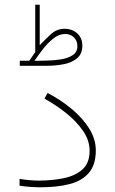

<svg xmlns="http://www.w3.org/2000/svg" viewBox="-20 -795 489 814"><path d="M104.5 -537.6Q109.9 -545.4 116.7 -555.7Q123.5 -565.9 129.4 -574.2V-774.9H148.4V-603.5Q169.9 -626 195.1 -649.4Q220.2 -672.9 253.4 -672.9Q286.6 -672.9 307.9 -653.1Q329.1 -633.3 329.1 -601.6Q329.1 -567.9 308.3 -549.3Q287.6 -530.8 253.2 -523.4Q218.8 -516.1 178.2 -516.1H64V-537.6ZM177.7 -538.1Q207.5 -538.6 237.5 -543.2Q267.6 -547.9 287.8 -560.8Q308.1 -573.7 308.1 -599.1Q308.1 -622.1 293.5 -636.5Q278.8 -650.9 255.9 -650.9Q230 -650.9 205.6 -631.3Q181.2 -611.8 160.9 -585.2Q140.6 -558.6 126 -537.1ZM144.5 -29.3Q198.7 -29.3 248 -39.1Q297.4 -48.8 328.6 -75.9Q359.9 -103 359.9 -155.8Q359.9 -200.2 331.5 -241Q303.2 -281.7 259.3 -316.4Q215.3 -351.1 168.5 -377L181.6 -400.9Q237.8 -371.6 284.2 -333Q330.6 -294.4 358.4 -249.8Q386.2 -205.1 386.2 -157.2Q386.2 -96.2 356.7 -62Q327.1 -27.8 274.4 -14.4Q221.7 -1 151.9 -1Q105.5 -1 63 -7.8V-36.6Q107.9 -29.3 144.5 -29.3Z"/></svg>

Font: Vazirmatn UI FD Thin
Style: Regular
Weight: 100
Designer: Saber Rastikerdar
Foundry: Saber Rastikerdar
Version: Version 33.003